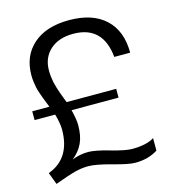

<svg xmlns="http://www.w3.org/2000/svg" viewBox="-109 -810 804 907"><g transform="rotate(-15 292.5 -356.0)"><path d="M440.9 9.8Q409.7 9.8 334.2 -11.2Q258.8 -32.2 221.2 -32.2Q189.5 -32.2 157 -23.9Q124.5 -15.6 55.2 9.8L33.2 -48.8Q147 -90.8 147 -231.9Q147 -261.7 133.8 -308.1H33.2V-351.1H117.2Q115.7 -354.5 107.4 -375.5Q99.1 -396.5 96.7 -403.1Q94.2 -409.7 88.1 -427.7Q82 -445.8 79.8 -457Q77.6 -468.3 75.4 -484.4Q73.2 -500.5 73.2 -516.1Q73.2 -610.8 136.5 -666.5Q199.7 -722.2 312 -722.2Q426.8 -722.2 489.3 -663.8Q551.8 -605.5 551.8 -499H474.1Q459 -654.8 314 -654.8Q242.7 -654.8 200.9 -616.9Q159.2 -579.1 159.2 -516.1Q159.2 -501 161.1 -485.1Q163.1 -469.2 165.5 -457.5Q168 -445.8 173.3 -428.7Q178.7 -411.6 181.6 -403.3Q184.6 -395 191.7 -376.2Q198.7 -357.4 201.2 -351.1H443.8V-308.1H213.9Q226.1 -260.3 226.1 -231.9Q226.1 -180.2 209.7 -144.8Q193.4 -109.4 159.2 -82Q198.2 -97.2 238.8 -97.2Q272 -97.2 341.8 -77.1Q411.6 -57.1 443.8 -57.1Q514.2 -57.1 551.8 -81.1V-20Q505.4 9.8 440.9 9.8Z"/></g></svg>

Font: Creato Display
Style: Regular
Weight: 400
Version: Version 1.000